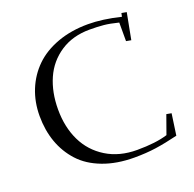

<svg xmlns="http://www.w3.org/2000/svg" viewBox="-127 -842 990 981"><g transform="rotate(-20 368.0 -351.0)"><path d="M58.1 -355Q58.1 -431.2 84.5 -496.1Q110.8 -561 159.9 -609.1Q209 -657.2 283.7 -684.6Q358.4 -711.9 450.2 -711.9Q529.3 -711.9 627 -688L630.9 -707L658.2 -702.1L630.9 -559.1L604 -564V-665Q557.6 -676.8 524.9 -679.9Q492.2 -683.1 449.2 -683.1Q356.9 -683.1 290 -638.9Q223.1 -594.7 190.7 -521.2Q158.2 -447.8 158.2 -354Q158.2 -258.3 194.1 -183.8Q230 -109.4 300.8 -65.7Q371.6 -22 467.8 -22Q569.8 -22 633.8 -42L669.9 -143.1L696.8 -138.2L680.2 -22Q611.8 -5.4 558.6 2.2Q505.4 9.8 441.9 9.8Q345.7 9.8 271 -18.6Q196.3 -46.9 150.4 -97.2Q104.5 -147.5 81.3 -212.6Q58.1 -277.8 58.1 -355Z"/></g></svg>

Font: Dehuti Alt
Style: Bold
Weight: 700
Version: Version 1.2